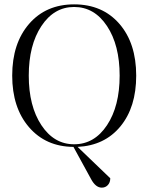

<svg xmlns="http://www.w3.org/2000/svg" viewBox="-20 -662 681 881"><path d="M447 199Q419 199 398 160L317 12Q190 11 113 -78.5Q36 -168 36 -315Q36 -463 113.5 -552.5Q191 -642 320 -642Q450 -642 527.5 -553Q605 -464 605 -315Q605 -170 532.5 -82Q460 6 336 12L486 156Q486 175 475 187Q464 199 447 199ZM320 0Q413 0 471 -87.5Q529 -175 529 -315Q529 -455 471 -542.5Q413 -630 320 -630Q228 -630 170 -542.5Q112 -455 112 -315Q112 -175 170 -87.5Q228 0 320 0Z"/></svg>

Font: Arapey Regular-Display
Style: Regular
Weight: 400
Designer: Eduardo Rodriguez Tunni
Foundry: Eduardo Rodriguez Tunni
Version: Version 4.000